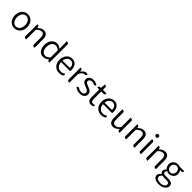

<svg xmlns="http://www.w3.org/2000/svg" viewBox="587 -3050 5554 5554"><g transform="rotate(45 3364.0 -272.5)"><path d="M477.5 -64Q405 13 301 13Q197 13 125 -64Q53 -141 53 -270.5Q53 -400 125 -477Q197 -554 301 -554Q405 -554 477.5 -477Q550 -400 550 -270.5Q550 -141 477.5 -64ZM182.5 -114.5Q228 -55 301 -55Q374 -55 420 -114.5Q466 -174 466 -270Q466 -366 420 -425.5Q374 -485 301 -485Q228 -485 182.5 -425.5Q137 -366 137 -270Q137 -174 182.5 -114.5Z M778 0Q697 0 697 -50V-540Q763 -540 768 -490L771 -461Q869 -554 956 -554Q1121 -554 1121 -343V0Q1039 0 1039 -50V-333Q1039 -411 1013 -447Q988 -483 939 -483Q891 -483 857 -462Q823 -442 778 -395V0Z M1654 -65Q1573 13 1477 13Q1381 13 1321 -61Q1261 -136 1261 -266Q1261 -396 1330 -475Q1399 -554 1496 -554Q1541 -554 1576 -538L1651 -490L1647 -796Q1728 -796 1728 -747V0Q1661 0 1656 -50ZM1647 -133V-425Q1579 -485 1509 -485Q1439 -485 1392 -424Q1346 -364 1346 -267Q1346 -170 1386 -113Q1427 -56 1501 -56Q1575 -56 1647 -133Z M2131 13Q2021 13 1948 -63Q1875 -140 1875 -268Q1875 -396 1947 -475Q2019 -554 2118 -554Q2217 -554 2273 -486Q2329 -419 2329 -301L2325 -252H1975Q1956 -252 1957 -230Q1960 -162 2010 -107Q2060 -52 2136 -52Q2213 -52 2278 -96Q2308 -42 2261 -16Q2222 13 2131 13ZM1955 -312H2238Q2257 -312 2256 -335Q2257 -397 2220 -442Q2184 -488 2119 -488Q2055 -488 2009 -440Q1963 -393 1955 -312Z M2547 0Q2466 0 2466 -50V-540Q2532 -540 2536 -490L2540 -441Q2571 -493 2611 -523Q2651 -554 2690 -554L2753 -542Q2737 -471 2679 -480Q2648 -480 2610 -449Q2573 -418 2547 -352V0Z M2979 13Q2868 13 2778 -61Q2819 -116 2864 -84Q2899 -51 2982 -51Q3036 -51 3065 -76Q3094 -102 3094 -135Q3094 -168 3073 -190Q3052 -212 3029 -222Q3007 -233 2970 -246Q2933 -260 2909 -271Q2886 -282 2860 -300Q2808 -338 2808 -403Q2808 -468 2857 -511Q2907 -554 2994 -554Q3081 -554 3156 -494Q3116 -441 3066 -470Q3050 -489 2995 -489Q2941 -489 2914 -465Q2887 -442 2887 -407Q2887 -368 2924 -346Q2955 -327 3005 -310Q3099 -274 3120 -254Q3158 -217 3165 -193Q3172 -170 3172 -145Q3172 -77 3120 -32Q3069 13 2979 13Z M3446 13Q3366 13 3331 -33Q3297 -79 3297 -163V-473H3215Q3215 -535 3265 -537L3300 -540L3310 -693Q3378 -693 3378 -643V-540H3527Q3527 -473 3477 -473H3378V-160Q3378 -107 3397 -80Q3416 -54 3463 -54Q3492 -54 3526 -69Q3542 -7 3494 3Z M3850 13Q3740 13 3667 -63Q3594 -140 3594 -268Q3594 -396 3666 -475Q3738 -554 3837 -554Q3936 -554 3992 -486Q4048 -419 4048 -301L4044 -252H3694Q3675 -252 3676 -230Q3679 -162 3729 -107Q3779 -52 3855 -52Q3932 -52 3997 -96Q4027 -42 3980 -16Q3941 13 3850 13ZM3674 -312H3957Q3976 -312 3975 -335Q3976 -397 3939 -442Q3903 -488 3838 -488Q3774 -488 3728 -440Q3682 -393 3674 -312Z M4341 13Q4177 13 4177 -197V-540Q4258 -540 4258 -490V-207Q4258 -129 4283 -93Q4308 -58 4357 -58Q4407 -58 4441 -80Q4475 -102 4517 -153V-540Q4598 -540 4598 -490V0Q4531 0 4527 -50L4524 -86Q4435 13 4341 13Z M4868 0Q4787 0 4787 -50V-540Q4853 -540 4858 -490L4861 -461Q4959 -554 5046 -554Q5211 -554 5211 -343V0Q5129 0 5129 -50V-333Q5129 -411 5103 -447Q5078 -483 5029 -483Q4981 -483 4947 -462Q4913 -442 4868 -395V0Z M5473 0Q5392 0 5392 -50V-540Q5473 -540 5473 -490V0ZM5473 -671Q5457 -656 5432 -656Q5407 -656 5391 -671Q5376 -687 5376 -712Q5376 -738 5391 -753Q5407 -768 5432 -768Q5457 -768 5473 -752Q5489 -737 5489 -712Q5489 -687 5473 -671Z M5742 0Q5661 0 5661 -50V-540Q5727 -540 5732 -490L5735 -461Q5833 -554 5920 -554Q6085 -554 6085 -343V0Q6003 0 6003 -50V-333Q6003 -411 5977 -447Q5952 -483 5903 -483Q5855 -483 5821 -462Q5787 -442 5742 -395V0Z M6640 196Q6565 251 6455 251Q6345 251 6284 212Q6223 174 6223 104Q6223 34 6303 -19Q6254 -53 6254 -110Q6254 -168 6314 -212Q6285 -239 6264 -278Q6244 -317 6244 -362Q6244 -447 6302 -500Q6360 -554 6444 -554Q6481 -554 6519 -540H6706Q6706 -477 6656 -477H6592Q6639 -432 6639 -353Q6639 -275 6583 -223Q6527 -171 6444 -171Q6399 -171 6361 -191Q6325 -160 6325 -123Q6325 -62 6421 -62H6529Q6623 -62 6669 -31Q6715 0 6715 71Q6715 142 6640 196ZM6529 -264Q6565 -302 6565 -361Q6565 -421 6530 -457Q6495 -493 6443 -493Q6392 -493 6357 -457Q6323 -422 6323 -362Q6323 -302 6358 -264Q6394 -227 6444 -227Q6494 -227 6529 -264ZM6338 167Q6382 194 6458 194Q6535 194 6585 159Q6635 124 6635 81Q6635 39 6607 23Q6580 7 6522 7H6423Q6392 7 6354 -2Q6295 40 6295 90Q6295 140 6338 167Z"/></g></svg>

Font: Swei Half Moon CJK TC
Style: DemiLight
Weight: 350
Version: Version 2.125